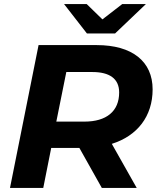

<svg xmlns="http://www.w3.org/2000/svg" viewBox="-20 -921 775 941"><path d="M544 -757 695 -901H579L482 -826L405 -901H294L406 -757ZM728 -483C728 -620 628 -700 454 -700H169L29 0H192L231 -196H369L479 0H650L528 -216C653 -255 728 -351 728 -483ZM394 -325H256L305 -568H433C516 -568 564 -536 564 -468C564 -375 501 -325 394 -325Z"/></svg>

Font: AWKNG-Font
Style: Bold Italic
Weight: 700
Italic angle: -11.3°
Designer: Awakening Church
Foundry: Awakening Church
Version: Version 1.700;PS 001.700;hotconv 1.0.88;makeotf.lib2.5.64775